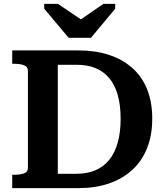

<svg xmlns="http://www.w3.org/2000/svg" viewBox="-20 -970 851 990"><path d="M334 -775H449L574 -925V-950H513L358 -843L434 -845L279 -950H208V-925ZM43 -641V-710H385Q471 -710 540.5 -687.5Q610 -665 660.5 -621Q711 -577 738 -511Q765 -445 765 -358Q765 -272 738 -205Q711 -138 660.5 -92.5Q610 -47 540.5 -23.5Q471 0 385 0H43V-69H55Q84 -69 104 -76Q124 -83 124 -105V-605Q124 -626 104 -633.5Q84 -641 55 -641ZM375 -636H278V-74H375Q430 -74 472 -92Q514 -110 543 -145.5Q572 -181 587 -234.5Q602 -288 602 -358Q602 -428 587 -480.5Q572 -533 543 -567.5Q514 -602 472 -619Q430 -636 375 -636Z"/></svg>

Font: Roboto Serif SemiBold
Style: Regular
Weight: 600
Designer: Greg Gazdowicz
Foundry: Commercial Type
Version: Version 1.008